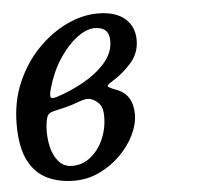

<svg xmlns="http://www.w3.org/2000/svg" viewBox="-44 -575 646 630"><g transform="rotate(-5 279.0 -260.0)"><path d="M3.5 -190Q3.5 -265 30.2 -327.2Q57 -389.5 101 -435Q145 -480.5 197 -505.2Q249 -530 300 -530Q358.5 -530 389.2 -503.2Q420 -476.5 420 -432Q420 -390 392.8 -358.5Q365.5 -327 329.5 -305Q310 -293 312.2 -288.8Q314.5 -284.5 338.5 -275.5Q393 -256 393 -190Q393 -157.5 376 -122.5Q359 -87.5 329 -57.5Q299 -27.5 260 -8.8Q221 10 176.5 10Q126.5 10 87.2 -8.8Q48 -27.5 25.8 -71.2Q3.5 -115 3.5 -190ZM143 -269Q187.5 -283 231.2 -307.2Q275 -331.5 304.2 -364.5Q333.5 -397.5 333.5 -437Q333.5 -483 285.5 -483Q258.5 -483 227 -459.2Q195.5 -435.5 168.2 -394Q141 -352.5 125.5 -298Q120 -278 122.2 -270.5Q124.5 -263 143 -269ZM209.5 -245.5Q188 -237.5 167.8 -232.5Q147.5 -227.5 129.5 -223.5Q112.5 -219.5 107.5 -209.2Q102.5 -199 100.5 -175Q98 -140.5 105 -109.5Q112 -78.5 129.2 -58.8Q146.5 -39 174 -39Q207.5 -39 234.2 -60.2Q261 -81.5 276.5 -116.5Q292 -151.5 292 -192.5Q292 -219 282.5 -231.2Q273 -243.5 258.5 -250Q247 -255 236 -253.2Q225 -251.5 209.5 -245.5Z"/></g></svg>

Font: Besley* Narrow
Style: Italic
Weight: 400
Width: 4
Italic angle: -13°
Designer: Owen Earl
Foundry: indestructible type*
Version: Version 3.000; ttfautohint (v1.8.3)